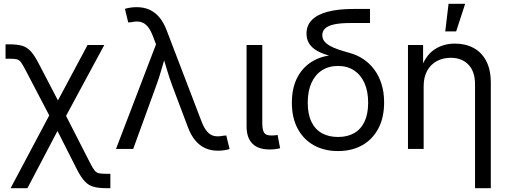

<svg xmlns="http://www.w3.org/2000/svg" viewBox="-20 -774 2646 998"><path d="M35.2 204.1 260.7 -220.7H298.3L449.2 74.7Q462.4 100.6 471.9 112.3Q481.4 124 494.9 126.7Q508.3 129.4 532.7 129.4H553.7V204.1H532.7Q493.2 204.1 467 197Q440.9 189.9 421.6 169.7Q402.3 149.4 381.3 109.4L278.8 -93.3L122.6 204.1ZM252.9 -141.6 113.3 -408.7Q98.1 -438 88.9 -450.4Q79.6 -462.9 67.4 -465.8Q55.2 -468.8 30.3 -468.8H8.8V-543.5H30.3Q70.3 -543.5 95.7 -535.9Q121.1 -528.3 140.4 -506.8Q159.7 -485.4 181.2 -443.8L281.2 -252L435.1 -540H522L307.1 -141.6Z M583 0 791 -543.5 774.9 -585.9Q761.2 -621.6 745.1 -638.9Q729 -656.2 709 -660.4Q689 -664.6 663.1 -658.7L646.5 -657.2L629.4 -728Q639.2 -731.4 655.8 -734.1Q672.4 -736.8 690.4 -736.8Q727.1 -736.8 756.3 -723.9Q785.6 -710.9 808.3 -684.1Q831.1 -657.2 846.7 -615.2L1027.8 -142.1Q1041.5 -106.9 1057.6 -89.1Q1073.7 -71.3 1093.8 -67.1Q1113.8 -63 1139.6 -68.4L1156.2 -69.8L1173.3 0.5Q1164.1 3.9 1147.9 6.6Q1131.8 9.3 1111.8 9.3Q1076.7 9.3 1047.4 -3.7Q1018.1 -16.6 995.4 -43.5Q972.7 -70.3 957 -112.3L877.4 -323.2Q859.4 -371.6 846.2 -417Q833 -462.4 818.8 -508.3H847.2Q833.5 -463.9 820.6 -417.2Q807.6 -370.6 790 -323.2L672.4 0Z M1384.3 2.9Q1322.3 3.4 1292 -27.3Q1261.7 -58.1 1261.7 -117.2V-540H1343.3V-135.3Q1343.3 -97.7 1353.5 -83.3Q1363.8 -68.8 1393.1 -69.8Q1404.3 -69.8 1410.6 -70.6Q1417 -71.3 1422.9 -72.8L1436 -3.4Q1426.3 -1 1412.4 1Q1398.4 2.9 1384.3 2.9Z M1736.8 11.2Q1665.5 11.2 1611.6 -18.8Q1557.6 -48.8 1527.3 -105.2Q1497.1 -161.6 1497.1 -240.2Q1497.1 -319.3 1527.3 -374.8Q1557.6 -430.2 1611.6 -459.5Q1665.5 -488.8 1736.8 -488.8L1741.2 -472.7Q1700.7 -481 1669.4 -491.7Q1638.2 -502.4 1616.7 -517.3Q1595.2 -532.2 1584.2 -552.5Q1573.2 -572.8 1573.2 -599.1Q1573.2 -641.1 1600.3 -669.4Q1627.4 -697.8 1682.1 -712.6Q1736.8 -727.5 1818.4 -727.5H1903.3V-654.3H1800.3Q1750 -654.3 1718 -647.5Q1686 -640.6 1670.7 -626.7Q1655.3 -612.8 1655.3 -591.8Q1655.3 -574.2 1664.8 -561Q1674.3 -547.9 1692.6 -537.1Q1710.9 -526.4 1737.1 -517.3Q1763.2 -508.3 1796.9 -499Q1835.4 -488.8 1868.2 -467Q1900.9 -445.3 1925 -413.1Q1949.2 -380.9 1962.9 -337.9Q1976.6 -294.9 1976.6 -241.7Q1976.6 -162.1 1946.3 -105.5Q1916 -48.8 1862.3 -18.8Q1808.6 11.2 1736.8 11.2ZM1736.8 -62Q1785.6 -62 1820.8 -82Q1856 -102.1 1874.8 -141.8Q1893.6 -181.6 1893.6 -240.2Q1893.6 -299.8 1874.5 -342.3Q1855.5 -384.8 1820.6 -408Q1785.6 -431.2 1736.8 -431.2Q1688.5 -431.2 1653.1 -408.2Q1617.7 -385.3 1598.6 -342.5Q1579.6 -299.8 1579.6 -240.2Q1579.6 -181.2 1598.4 -141.6Q1617.2 -102.1 1652.6 -82Q1688 -62 1736.8 -62Z M2182.1 -325.2V0H2100.6V-540H2179.2V-410.2H2165.5Q2189.9 -483.9 2236.6 -515.6Q2283.2 -547.4 2344.7 -547.4Q2399.4 -547.4 2441.7 -524.7Q2483.9 -502 2507.6 -456.5Q2531.2 -411.1 2531.2 -343.3V204.1H2449.2V-336.4Q2449.2 -401.4 2415.3 -437.5Q2381.3 -473.6 2322.8 -473.6Q2282.7 -473.6 2250.7 -456.5Q2218.8 -439.5 2200.4 -406.2Q2182.1 -373 2182.1 -325.2ZM2294.4 -610.8 2311.5 -754.4H2397.9L2351.1 -610.8Z"/></svg>

Font: V-Inter
Style: Regular-375
Weight: 375
Designer: Rasmus Andersson
Foundry: rsms
Version: Version 4.000;git-4146feb